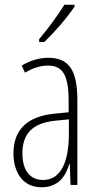

<svg xmlns="http://www.w3.org/2000/svg" viewBox="-20 -784 416 814"><path d="M296 -756V-764H253C221 -713 190 -671 146 -618V-606H168C207 -643 265 -709 296 -756ZM184 -539C147 -539 106 -527 72 -506L86 -476C123 -498 156 -506 182 -506C245 -506 271 -468 271 -356V-308L210 -302C100 -291 37 -238 37 -133C37 -59 73 10 156 10C228 10 259 -38 274 -89H276L279 0H308V-359C308 -487 272 -539 184 -539ZM212 -272 272 -278V-218C272 -100 240 -21 162 -21C108 -21 75 -61 75 -134C75 -218 119 -262 212 -272Z"/></svg>

Font: Noto Sans Myanmar ExtraCondensed ExtraLight
Style: Regular
Weight: 200
Width: 2
Designer: Monotype Design Team
Foundry: Monotype Imaging Inc.
Version: Version 2.107